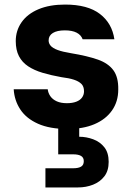

<svg xmlns="http://www.w3.org/2000/svg" viewBox="-20 -553 588 841"><path d="M276 12Q198 12 146.5 -11Q95 -34 69 -73.5Q43 -113 40 -162H189Q191 -145 201 -131Q211 -117 229 -109Q247 -101 273 -101Q297 -101 314 -107.5Q331 -114 339.5 -126Q348 -138 348 -153Q348 -174 336.5 -185.5Q325 -197 303.5 -204Q282 -211 249 -215Q204 -223 167 -234Q130 -245 103.5 -262.5Q77 -280 63 -307Q49 -334 49 -373Q49 -419 74.5 -455.5Q100 -492 148.5 -512.5Q197 -533 265 -533Q364 -533 417.5 -492Q471 -451 481 -381H342Q335 -400 315.5 -410Q296 -420 264 -420Q230 -420 211.5 -408.5Q193 -397 193 -376Q193 -363 202 -352.5Q211 -342 232.5 -334Q254 -326 291 -320Q363 -308 408.5 -292Q454 -276 476.5 -245.5Q499 -215 498 -161Q498 -108 470.5 -69Q443 -30 393.5 -9Q344 12 276 12ZM179 268V184H301Q323 184 335 177Q347 170 347 153Q347 137 335 130Q323 123 301 123H235V-4H327V46Q358 46 388 57Q418 68 437 92Q456 116 456 156Q456 195 437 219.5Q418 244 387.5 256Q357 268 322 268Z"/></svg>

Font: DM Sans 10pt Black
Style: Regular
Weight: 900
Version: Version 4.004;gftools[0.9.30]